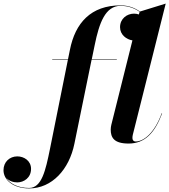

<svg xmlns="http://www.w3.org/2000/svg" viewBox="-212 -790 944 1070"><path d="M79 -460V-457.5H166.5L66.5 40C42 160.5 20.5 257.5 -50 257.5C-112.5 257.5 -158 233 -178.5 199.5C-163 219 -137 226.5 -116 226.5C-79 226.5 -39 201 -39 151C-39 106 -78 81.5 -115.5 81.5C-158.5 81.5 -192.5 112.5 -192.5 158.5C-192.5 213 -138 260 -49.5 260C78 260 173.5 154 202.5 11.5L298.5 -457.5H439V-460H299.5L316 -540C340.5 -660.5 374.5 -757.5 460 -757.5C503 -757.5 539.5 -743.5 566 -724L562 -709.5C553 -712.5 543.5 -714 535 -714C495.5 -714 457 -686 457 -638.5C457 -596 493 -570 526 -565L408.5 -95C406.5 -87.5 405 -75.5 405 -68C405 -24 422.5 10 504.5 10C596 10 651 -50.5 691.5 -158L689 -158.5C649 -48 588 -1.5 544.5 -1.5C532 -1.5 526 -10 526 -20.5C526 -25.5 526.5 -32.5 528 -38.5L711.5 -770L567.5 -725.5C540.5 -746 503.5 -760 460 -760C295 -760 207 -662.5 177.5 -511.5L167 -460Z"/></svg>

Font: Bodoni* 72pt
Style: Bold Italic
Weight: 700
Italic angle: -13°
Version: Version 2.3